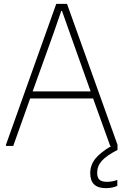

<svg xmlns="http://www.w3.org/2000/svg" viewBox="-20 -760 643 1000"><path d="M531 220Q450 220 450 142Q450 101 475 68.5Q500 36 560 0H554L465 -247H137L49 0H11V-6L273 -740H329L592 -6V21Q535 50 510.5 77.5Q486 105 486 140Q486 165 498 176Q510 187 537 187Q565 187 591 177V208Q565 220 531 220ZM452 -284 344 -587 303 -703H299L259 -587L150 -284Z"/></svg>

Font: Encode Sans Narrow
Style: Thin
Weight: 250
Designer: Pablo Impallari, Andres Torresi
Foundry: Pablo Impallari, Andres Torresi
Version: Version 1.000; ttfautohint (v1.00) -l 8 -r 50 -G 200 -x 14 -